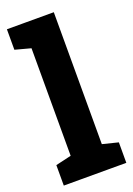

<svg xmlns="http://www.w3.org/2000/svg" viewBox="-137 -754 561 808"><g transform="rotate(-20 144.0 -350.0)"><path d="M73.3 0V-700H213.3V0ZM3.3 -700H83.3L102.7 -581.7L3.3 -608.3ZM203.3 0 176.7 -118.3 283.3 -91.7V0ZM3.3 0V-91.7L103.3 -115L83.3 0Z"/></g></svg>

Font: Epunda Slab Light
Style: Regular
Weight: 300
Designer: Simon Atzbach
Foundry: typofactur
Version: Version 1.102